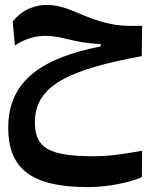

<svg xmlns="http://www.w3.org/2000/svg" viewBox="-20 -449 626 787"><path d="M340.8 317.9C423.3 317.9 511.7 298.8 561.5 277.3L562.5 168.9C502 179.2 438 191.4 364.3 191.4C180.2 191.4 123 157.2 123 52.2C123 -99.1 263.7 -164.1 561 -218.8L562.5 -343.3C492.2 -341.3 450.2 -343.8 388.7 -362.3C298.8 -389.2 250 -428.7 171.9 -428.7C124 -428.7 70.8 -410.6 32.2 -360.4L41 -262.2C75.2 -286.6 121.1 -302.2 167 -302.2C203.1 -302.2 233.9 -293.9 279.8 -283.2C328.1 -272.5 360.8 -270 392.6 -268.6V-258.8C160.6 -212.4 13.7 -124 13.7 74.7C13.7 251.5 121.1 317.9 340.8 317.9Z"/></svg>

Font: Cascadia Mono SemiBold
Style: Regular
Weight: 600
Monospace: yes
Designer: Aaron Bell
Foundry: Saja Typeworks
Version: Version 2404.023